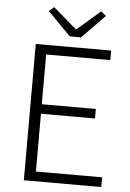

<svg xmlns="http://www.w3.org/2000/svg" viewBox="-61 -978 695 1023"><g transform="rotate(5 286.5 -466.5)"><path d="M509 -729V-678H166V-412H455V-361H166V-52H520V0H106V-729ZM187 -933 311 -826H315L439 -933L465 -910L343 -785H283L160 -910Z"/></g></svg>

Font: Kinto Sans Light
Style: Regular
Weight: 300
Designer: Authors: Ryoko NISHIZUKA  (kana & ideographs); Paul D. Hunt (Latin, Greek & Cyrillic); Wenlong ZHANG  (bopomofo); Sandol
Foundry: Adobe Systems Incorporated, ookami Inc.
Version: Version 0.001